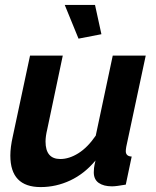

<svg xmlns="http://www.w3.org/2000/svg" viewBox="-20 -750 635 780"><path d="M145 10Q22 10 22 -118Q22 -135 24.5 -154.5Q27 -174 32 -196L102 -524H235L172 -225Q165 -196 165 -175Q165 -104 225 -104Q261 -104 298.5 -127.5Q336 -151 369 -199L438 -524H572L493 -154Q491 -142 491 -136Q491 -115 515 -114L491 0Q473 3 459 5Q445 7 435 7Q401 7 381 -7Q361 -21 361 -50Q361 -57 362 -67.5Q363 -78 368 -98Q323 -44 265.5 -17Q208 10 145 10ZM243 -730H366L392 -611L299 -593Z"/></svg>

Font: Raleway
Style: Bold Italic
Weight: 700
Italic angle: -12°
Designer: Matt McInerney, Pablo Impallari, Rodrigo Fuenzalida
Foundry: Matt McInerney, Pablo Impallari, Rodrigo Fuenzalida
Version: Version 4.101;RELEASE